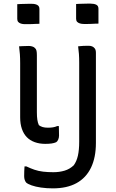

<svg xmlns="http://www.w3.org/2000/svg" viewBox="-20 -787 640 1057"><path d="M197 -656Q187 -656 177 -655.5Q167 -655 157 -654.5Q147 -654 137 -654Q127 -654 117 -654Q105 -654 95.5 -657Q86 -660 80.5 -666Q75 -672 75 -683V-764Q85 -765 95 -765Q105 -765 115 -765.5Q125 -766 135 -766Q145 -766 155 -766Q174 -766 185.5 -759.5Q197 -753 197 -738ZM522 -657Q512 -657 502 -656.5Q492 -656 482 -655.5Q472 -655 462 -655Q452 -655 442 -655Q430 -655 420 -658Q410 -661 404.5 -667Q399 -673 399 -684V-765Q409 -766 419 -766Q429 -766 439 -766.5Q449 -767 459 -767Q469 -767 479 -767Q498 -767 510 -761Q522 -755 522 -739ZM139 -534Q147 -534 156.5 -531.5Q166 -529 172 -523Q179 -517 181 -507.5Q183 -498 183 -483Q183 -443 183 -404Q183 -365 183 -325.5Q183 -286 183 -247Q183 -208 183 -169Q183 -145 185.5 -128Q188 -111 194 -98Q203 -91 215 -87.5Q227 -84 244 -84Q259 -84 271.5 -86Q284 -88 295 -93H304Q304 -80 304.5 -67Q305 -54 305 -41Q305 -29 300.5 -18.5Q296 -8 289 -4Q278 1 263 3Q248 5 229 5Q197 5 171 -4.5Q145 -14 127.5 -32Q110 -50 100.5 -77.5Q91 -105 91 -141Q91 -191 91 -240.5Q91 -290 91 -339.5Q91 -389 91 -439Q91 -467 89.5 -488Q88 -509 85 -532Q94 -533 103 -533Q112 -533 121 -533.5Q130 -534 139 -534ZM468 -535Q479 -535 487.5 -531.5Q496 -528 502 -520Q508 -512 508 -496Q508 -434 508 -373Q508 -312 508 -250.5Q508 -189 508 -126.5Q508 -64 508 0Q508 80 481 136Q454 192 401.5 221Q349 250 271 250Q236 250 205.5 245.5Q175 241 154 233.5Q133 226 124 218Q119 212 116 203Q113 194 113 183Q113 169 113.5 155.5Q114 142 115 129H125Q148 140 170 147.5Q192 155 217.5 158Q243 161 274 161Q307 161 335.5 152.5Q364 144 386 123Q402 101 409 69.5Q416 38 416 -7Q416 -80 416 -152.5Q416 -225 416 -297.5Q416 -370 416 -443Q416 -469 414.5 -490Q413 -511 410 -532Q425 -534 439 -534.5Q453 -535 468 -535Z"/></svg>

Font: Rec Mono Semicasual
Style: Regular
Weight: 400
Version: Version 1.085; ttfautohint (v1.8.4.7-5d5b)